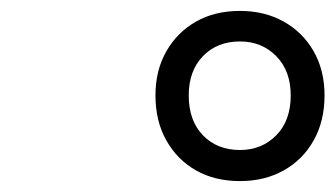

<svg xmlns="http://www.w3.org/2000/svg" viewBox="-20 -1035 615 352"><path d="M420 -703Q374 -703 339.5 -722.5Q305 -742 285 -777.5Q265 -813 265 -860Q265 -906 285 -941Q305 -976 339.5 -995.5Q374 -1015 420 -1015Q465 -1015 500 -995.5Q535 -976 555 -941Q575 -906 575 -860Q575 -813 555 -777.5Q535 -742 500 -722.5Q465 -703 420 -703ZM420 -760Q460 -760 486.5 -787Q513 -814 513 -860Q513 -905 486.5 -932Q460 -959 420 -959Q378 -959 352 -932Q326 -905 326 -860Q326 -814 352 -787Q378 -760 420 -760Z"/></svg>

Font: Playwrite RO Light
Style: Regular
Weight: 300
Version: Version 1.002